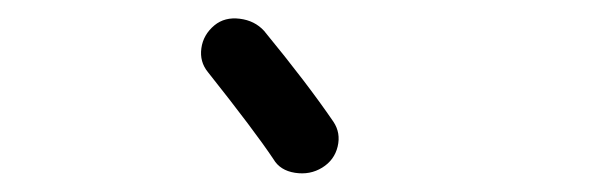

<svg xmlns="http://www.w3.org/2000/svg" viewBox="-20 -655 640 205"><path d="M272 -485Q252 -515 202 -578Q193 -589 195 -603.5Q197 -618 209 -628Q220 -637 236 -635Q252 -633 262 -622Q308 -566 336 -525Q344 -513 340.5 -498.5Q337 -484 324 -476Q311 -468 295 -470.5Q279 -473 272 -485Z"/></svg>

Font: Hoogli Semibold
Style: Regular
Weight: 600
Designer: Anand Singh Naorem
Foundry: Brand New Type
Version: Version 1.00 b007